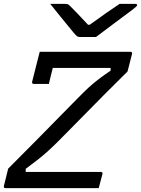

<svg xmlns="http://www.w3.org/2000/svg" viewBox="-28 -966 725 986"><path d="M479 0H0Q-10 0 -8 -11L14 -100Q89 -175 168 -255Q247 -335 345 -435Q378 -469 402 -492.5Q426 -516 446 -533Q466 -550 488 -566.5Q510 -583 540 -603V-617H243Q238 -596 232.5 -575Q227 -554 223 -535H146Q135 -535 137 -546Q146 -581 156.5 -623.5Q167 -666 176 -700H642Q652 -700 650 -689L627 -599Q574 -547 503 -475.5Q432 -404 327 -297Q288 -257 261 -230.5Q234 -204 211.5 -184Q189 -164 164 -144.5Q139 -125 104 -99V-83H489Q501 -83 498 -72Q493 -53 488.5 -36Q484 -19 479 0ZM465 -776H381Q374 -776 368.5 -779.5Q363 -783 352 -796Q343 -807 321.5 -833Q300 -859 275.5 -889.5Q251 -920 230 -946H306Q317 -946 321 -944Q325 -942 332 -935Q345 -922 368 -898.5Q391 -875 424 -839Q428 -839 433 -839Q481 -874 518.5 -900Q556 -926 586 -946H666Q678 -946 676 -939Q675 -935 670 -930.5Q665 -926 647 -912Q631 -900 606.5 -882Q582 -864 555.5 -844Q529 -824 505 -806Q481 -788 465 -776Z"/></svg>

Font: Recursive Sn Lnr St
Style: Italic
Weight: 400
Italic angle: -15°
Version: Version 1.079;hotconv 1.0.112;makeotfexe 2.5.65598; ttfautoh